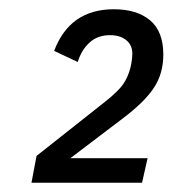

<svg xmlns="http://www.w3.org/2000/svg" viewBox="-20 -724 373 415"><path d="M287 -329H48L59 -387L207 -504Q236 -527 246.5 -542.5Q257 -558 262 -578Q264 -586 265 -594.5Q266 -603 266 -608Q266 -627 252.5 -637.5Q239 -648 218 -648Q191 -648 173.5 -632Q156 -616 148 -590L97 -614Q131 -704 226 -704Q276 -704 304.5 -680Q333 -656 333 -606Q333 -565 312.5 -534Q292 -503 244 -467L132 -382H299Z"/></svg>

Font: IBM Plex Sans Condensed Text
Style: Italic
Weight: 450
Width: 3
Italic angle: -11°
Designer: Mike Abbink, Paul van der Laan, Pieter van Rosmalen
Foundry: Bold Monday
Version: Version 1.1